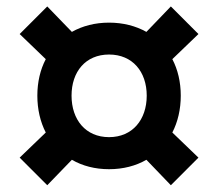

<svg xmlns="http://www.w3.org/2000/svg" viewBox="-20 -622 660 581"><path d="M310 -110C352.5 -110 391 -120 423 -138.5L497 -61.5L580.5 -145L501.5 -221C518 -253 527 -291 527 -332.5C527 -374 518 -411.5 501.5 -443L580.5 -519L497 -602.5L423 -525.5C391 -543.5 352.5 -553.5 310 -553.5C267.5 -553.5 229.5 -543.5 197.5 -525.5L123 -602.5L39.5 -519L118.5 -443C102 -411.5 93 -374 93 -332.5C93 -291 102 -253 118.5 -221L39.5 -145L123 -61.5L197.5 -138.5C229.5 -120 267.5 -110 310 -110ZM310 -207C239 -207 196.5 -260 196.5 -332.5C196.5 -405 239 -457 310 -457C381 -457 424 -405 424 -332.5C424 -260 381 -207 310 -207Z"/></svg>

Font: Monaspace Neon SemiBold
Style: Regular
Weight: 600
Designer: Riley Cran & the Lettermatic Team
Foundry: Lettermatic
Version: Version 1.200 (Monaspace Neon)